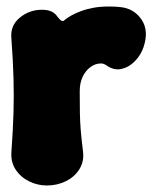

<svg xmlns="http://www.w3.org/2000/svg" viewBox="-20 -545 475 590"><path d="M124 25Q95 25 69 12Q43 -1 28 -24Q13 -47 15 -77Q20 -146 21.5 -199Q23 -252 21.5 -305.5Q20 -359 15 -427Q11 -466 40.5 -490.5Q70 -515 109 -515Q127 -515 138.5 -509.5Q150 -504 157 -493Q165 -483 169.5 -481Q174 -479 178 -483Q186 -490 198.5 -497Q211 -504 228 -510.5Q245 -517 266.5 -521Q288 -525 315 -525Q326 -525 335.5 -524.5Q345 -524 352 -523Q393 -518 415.5 -484Q438 -450 421 -400Q413 -376 394.5 -357Q376 -338 352.5 -333Q329 -328 306 -345Q303 -347 299 -348.5Q295 -350 290 -350Q273 -350 258 -339Q243 -328 234 -309Q225 -290 225 -265Q225 -223 225.5 -197Q226 -171 228 -146Q230 -121 235 -80Q239 -50 224.5 -26Q210 -2 183 11.5Q156 25 124 25Z"/></svg>

Font: Winky Sans Black
Style: Regular
Weight: 900
Designer: Simon Atzbach
Foundry: typofactur
Version: Version 1.205